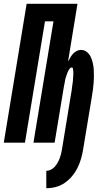

<svg xmlns="http://www.w3.org/2000/svg" viewBox="-39 -755 559 1016"><path d="M206 241V149Q218 149 230 143Q242 137 250.5 127.5Q259 118 265.5 106.5Q272 95 276.5 83.5Q281 72 284 60Q287 48 289 35L337 -258Q338 -263 339 -268.5Q340 -274 340.5 -279Q341 -284 341.5 -289Q342 -294 343 -299.5Q344 -305 344.5 -310Q345 -315 346 -320Q347 -325 347 -330.5Q347 -336 347.5 -341Q348 -346 348.5 -351Q349 -356 349 -361Q349 -366 349 -371Q349 -376 348.5 -381Q348 -386 347 -392Q346 -398 341 -398Q335 -398 330.5 -392.5Q326 -387 323 -381.5Q320 -376 318 -370.5Q316 -365 314 -359Q312 -353 310 -347.5Q308 -342 306.5 -336Q305 -330 304.5 -324.5Q304 -319 302.5 -313Q301 -307 300 -301.5Q299 -296 298 -290L250 0H138L244 -642H199L93 0H-19L102 -735H371L321 -429Q327 -440 333 -450.5Q339 -461 347 -470Q355 -479 366.5 -485Q378 -491 389 -491Q407 -491 420.5 -480Q434 -469 441 -454Q448 -439 452 -422Q456 -405 457 -387Q458 -369 458 -351.5Q458 -334 456.5 -315.5Q455 -297 452.5 -279Q450 -261 447 -243L401 35Q397 60 390 84.5Q383 109 371.5 132.5Q360 156 342.5 177Q325 198 303 213Q281 228 256 234.5Q231 241 206 241Z"/></svg>

Font: Iosevka Heavy
Style: Italic
Weight: 900
Italic angle: -9°
Monospace: yes
Designer: Belleve Invis
Foundry: Belleve Invis
Version: Version 32.5.0; ttfautohint (v1.8.4)